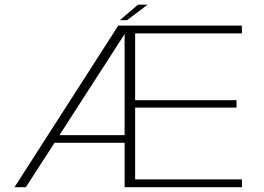

<svg xmlns="http://www.w3.org/2000/svg" viewBox="-20 -782 1104 802"><path d="M40.5 0H88L513 -659V-675H474ZM194.5 -185.5H510V-217.5H209ZM500.5 0H990.5V-32.5H544.5V-332.5H968V-363.5H544.5V-642.5H990.5V-675H500.5ZM480.5 -697.5H510.5L596.5 -762.5H556.5Z"/></svg>

Font: Anybody SemiExpanded ExtraLight
Style: Regular
Weight: 250
Width: 6
Version: Version 1.113;gftools[0.9.25]